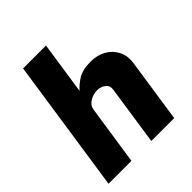

<svg xmlns="http://www.w3.org/2000/svg" viewBox="-203 -874 1005 1005"><g transform="rotate(-45 299.0 -371.5)"><path d="M21 0 131.5 -743H301L257.5 -451Q278.5 -475.5 312.5 -497Q346.5 -518.5 406.5 -518.5Q454.5 -518.5 491.8 -497.8Q529 -477 548 -439.5Q567 -402 559.5 -352L507 0H337.5L386.5 -330Q391 -357.5 371.2 -373Q351.5 -388.5 323.5 -388.5Q295.5 -388.5 269.2 -372.2Q243 -356 239.5 -327L190.5 0Z"/></g></svg>

Font: Public Sans ExtraBold
Style: Italic
Weight: 800
Italic angle: -8°
Designer: The Public Sans project authors (U.S. Web Design System). Libre Franklin designed by Pablo Impallari and Rodrigo Fuenzal
Version: Version 1.007; ttfautohint (v1.8.1) -l 8 -r 50 -G 200 -x 14 